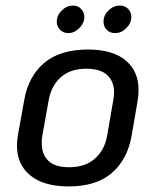

<svg xmlns="http://www.w3.org/2000/svg" viewBox="-20 -659 559 690"><path d="M41 -135Q41 -153 44 -171L67 -299Q82 -385 139 -433Q196 -481 296 -481Q385 -481 431.5 -442Q478 -403 478 -336Q478 -319 475 -299L453 -171Q438 -86 382 -37.5Q326 11 227 11Q137 11 89 -28.5Q41 -68 41 -135ZM365 -171 387 -299Q390 -314 390 -327Q390 -366 365.5 -389Q341 -412 290 -412Q232 -412 198 -381Q164 -350 155 -299L132 -171Q130 -162 130 -144Q130 -104 154 -81Q178 -58 228 -58Q286 -58 321 -89Q356 -120 365 -171ZM184 -581Q184 -604 202 -621.5Q220 -639 243 -639Q260 -639 271.5 -627Q283 -615 283 -598Q283 -576 265 -558Q247 -540 225 -540Q208 -540 196 -552Q184 -564 184 -581ZM352 -581Q352 -604 370 -621.5Q388 -639 411 -639Q429 -639 440.5 -627Q452 -615 452 -598Q452 -576 434 -558Q416 -540 394 -540Q375 -540 363.5 -552Q352 -564 352 -581Z"/></svg>

Font: KoHo Medium
Style: Italic
Weight: 500
Italic angle: -10°
Designer: Cadson Demak & Katatrad Team
Foundry: Cadson Demak Co.,Ltd.
Version: Version 1.000